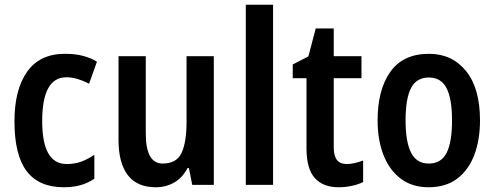

<svg xmlns="http://www.w3.org/2000/svg" viewBox="-20 -780 2085 810"><path d="M249 10Q144 10 92.5 -58Q41 -126 41 -268Q41 -402 94.5 -477.5Q148 -553 254 -553Q299 -553 331.5 -544Q364 -535 389 -520L356 -427Q330 -440 306.5 -447Q283 -454 260 -454Q158 -454 158 -269Q158 -88 261 -88Q295 -88 322.5 -98Q350 -108 378 -127V-26Q350 -7 318.5 1.5Q287 10 249 10Z M882 -543V0H791L777 -71H771Q750 -30 715 -10Q680 10 637 10Q558 10 519 -41.5Q480 -93 480 -189V-543H595V-217Q595 -90 666 -90Q725 -90 746 -135Q767 -180 767 -266V-543Z M1132 0H1017V-760H1132Z M1442 -88Q1459 -88 1476.5 -92Q1494 -96 1512 -103V-12Q1492 -2 1464.5 4Q1437 10 1408 10Q1343 10 1308 -29Q1273 -68 1273 -155V-450H1215V-508L1281 -542L1312 -660H1388V-543H1505V-450H1388V-157Q1388 -88 1442 -88Z M2005 -272Q2005 -190 1981 -126.5Q1957 -63 1909 -26.5Q1861 10 1788 10Q1719 10 1671 -26Q1623 -62 1598 -125.5Q1573 -189 1573 -272Q1573 -402 1627 -477.5Q1681 -553 1790 -553Q1887 -553 1946 -480.5Q2005 -408 2005 -272ZM1691 -272Q1691 -181 1714.5 -135.5Q1738 -90 1789 -90Q1841 -90 1864 -135Q1887 -180 1887 -272Q1887 -363 1864 -408Q1841 -453 1789 -453Q1737 -453 1714 -408.5Q1691 -364 1691 -272Z"/></svg>

Font: Noto Sans Malayalam Condensed SemiBold
Style: Regular
Weight: 600
Width: 3
Designer: Jelle Bosma - Monotype Design Team
Foundry: Monotype Imaging Inc.
Version: Version 2.104; ttfautohint (v1.8.4.7-5d5b)